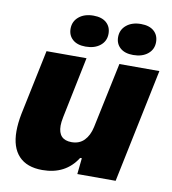

<svg xmlns="http://www.w3.org/2000/svg" viewBox="-84 -820 808 903"><g transform="rotate(10 320.0 -368.5)"><path d="M27 -149Q27 -187 36 -233L101 -544H292L232 -252Q227 -227 227 -211Q227 -143 291 -143Q328 -143 351 -166.5Q374 -190 383 -231L449 -544H640L527 0H344L352 -77H344Q289 10 178 10Q104 10 65.5 -31Q27 -72 27 -149ZM421 -668Q421 -703 447.5 -725Q474 -747 517 -747Q557 -747 579 -727.5Q601 -708 601 -675Q601 -640 574.5 -618.5Q548 -597 505 -597Q465 -597 443 -616.5Q421 -636 421 -668ZM194 -668Q194 -703 220.5 -725Q247 -747 290 -747Q330 -747 352 -727.5Q374 -708 374 -675Q374 -640 347.5 -618.5Q321 -597 278 -597Q238 -597 216 -616.5Q194 -636 194 -668Z"/></g></svg>

Font: Mona Sans Black
Style: Italic
Weight: 900
Italic angle: -11.7°
Designer: Deni Anggara
Foundry: GitHub
Version: Version 2.000